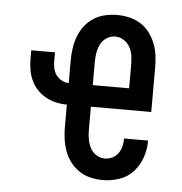

<svg xmlns="http://www.w3.org/2000/svg" viewBox="-44 -570 588 621"><g transform="rotate(5 250.0 -260.0)"><path d="M312 8Q292 8 272.5 3.5Q253 -1 236.5 -11.5Q220 -22 207.5 -38Q195 -54 188 -72.5Q181 -91 178 -110.5Q175 -130 175 -150V-225Q157 -225 139.5 -229Q122 -233 106.5 -241.5Q91 -250 78.5 -263Q66 -276 58.5 -292.5Q51 -309 48 -326.5Q45 -344 45 -362V-390H122V-362Q122 -350 124.5 -338Q127 -326 134 -316.5Q141 -307 152 -301Q163 -295 175 -295V-370Q175 -390 178 -409.5Q181 -429 188 -447.5Q195 -466 207.5 -482Q220 -498 236.5 -508.5Q253 -519 272.5 -523.5Q292 -528 312 -528Q332 -528 351.5 -523.5Q371 -519 388 -508.5Q405 -498 417 -482Q429 -466 436.5 -447.5Q444 -429 446.5 -409.5Q449 -390 449 -370V-225H253V-150Q253 -135 255.5 -120.5Q258 -106 264.5 -92.5Q271 -79 284 -70.5Q297 -62 312 -62Q325 -62 336.5 -67.5Q348 -73 355.5 -83.5Q363 -94 366 -106.5Q369 -119 369 -132H447Q447 -104 438 -77.5Q429 -51 410.5 -30.5Q392 -10 365.5 -1Q339 8 312 8ZM253 -295H371V-370Q371 -385 369 -400Q367 -415 360 -428Q353 -441 340 -449.5Q327 -458 312 -458Q297 -458 284 -449.5Q271 -441 264.5 -428Q258 -415 255.5 -400Q253 -385 253 -370Z"/></g></svg>

Font: Iosevka Algr
Style: Regular
Weight: 400
Monospace: yes
Designer: Belleve Invis
Foundry: Belleve Invis
Version: Version 26.0.2; ttfautohint (v1.8.3)